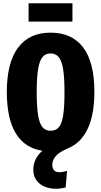

<svg xmlns="http://www.w3.org/2000/svg" viewBox="-20 -914 623 1182"><path d="M426 -781H156V-894H426ZM396 0Q342 24 322 48.5Q302 73 302 100Q302 123 313 134.5Q324 146 344 146Q366 146 393 138L384 240Q354 248 324 248Q263 248 224 216.5Q185 185 185 130Q185 63 241 14Q133 -2 77.5 -92.5Q22 -183 22 -348Q22 -528 91 -620.5Q160 -713 291 -713Q423 -713 492 -622Q561 -531 561 -348Q561 -207 519 -119.5Q477 -32 396 0ZM206 -348Q206 -257 214.5 -205Q223 -153 241.5 -131Q260 -109 291 -109Q324 -109 342.5 -131Q361 -153 369 -204.5Q377 -256 377 -348Q377 -437 368.5 -488.5Q360 -540 341.5 -562.5Q323 -585 291 -585Q260 -585 241.5 -562.5Q223 -540 214.5 -488.5Q206 -437 206 -348Z"/></svg>

Font: Fira Sans Compressed ExtraBold
Style: Regular
Weight: 800
Width: 1
Designer: bBox Type GmbH & Carrois Corporate GbR & Edenspiekermann AG
Foundry: bBox Type GmbH & Carrois Corporate GbR & Edenspiekermann AG
Version: Version 4.301